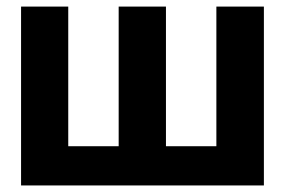

<svg xmlns="http://www.w3.org/2000/svg" viewBox="-20 -566 870 586"><path d="M44.3 -545.9H188.3V-119.7H342.2V-545.9H486.5V-119.7H640.4V-545.9H785.4V0H44.3Z"/></svg>

Font: Inter Tight
Style: Regular
Weight: 400
Designer: Rasmus Andersson
Foundry: rsms
Version: Version 3.002